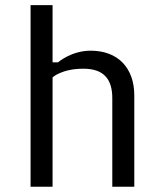

<svg xmlns="http://www.w3.org/2000/svg" viewBox="-20 -713 624 733"><path d="M96.7 0H180.7V-417.5C180.7 -417.5 215.3 -450.7 298.3 -450.7C372.6 -450.7 408.7 -414.6 408.7 -338.4V0H492.7V-348.6C492.7 -452.6 431.2 -519.5 326.2 -519.5C252 -519.5 201.7 -475.1 201.7 -475.1H180.7V-693.4H96.7Z"/></svg>

Font: Basic
Style: Regular
Weight: 400
Designer: Magnus Gaarde
Foundry: Magnus Gaarde
Version: Version 1.001